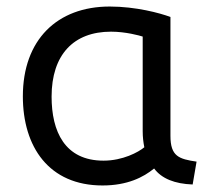

<svg xmlns="http://www.w3.org/2000/svg" viewBox="-20 -553 640 588"><path d="M452 -37C419 -10 370 15 294 15C130 15 50 -103 50 -258C50 -431 155 -533 316 -533C396 -533 470 -513 502 -501V-137C502 -74 528 -66 582 -58L570 12C515 10 475 -6 452 -37ZM417 -151V-441C408 -444 365 -456 320 -456C205 -456 138 -385 138 -257C138 -151 178 -61 297 -61C356 -61 404 -87 422 -102C419 -117 417 -133 417 -151Z"/></svg>

Font: Repo Regular
Style: Regular
Weight: 400
Designer: Stefan Peev
Foundry: Context Ltd
Version: Version 1.502